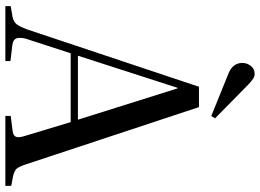

<svg xmlns="http://www.w3.org/2000/svg" viewBox="-147 -824 971 717"><g transform="rotate(90 338.5 -465.5)"><path d="M3 0V-20L44 -27Q61 -31 70 -41.5Q79 -52 90 -82L304 -723H380L593 -79Q601 -54 608.5 -44Q616 -34 637 -29L674 -22V0H413V-20L468 -27Q487 -29 491 -40Q495 -51 487 -75L436 -244H179L126 -81Q119 -59 122.5 -44Q126 -29 149 -26L208 -19V0ZM188 -271H427L310 -643H308ZM413 -769 255 -833Q235 -841 225 -854Q215 -867 215 -885Q215 -902 226 -916.5Q237 -931 256 -931Q265 -931 273.5 -925.5Q282 -920 295 -908L422 -783Z"/></g></svg>

Font: Literata 60pt
Style: Regular
Weight: 400
Designer: Latin by Veronika Burian and Jose Scaglione. Greek by Irene Vlachou. Cyrillic by Vera Evstafieva.
Foundry: TypeTogether
Version: Version 3.002